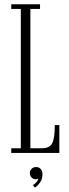

<svg xmlns="http://www.w3.org/2000/svg" viewBox="-20 -720 326 904"><path d="M33 0V-22H78V-678H33V-700H168.5V-678H123V-22H178Q214 -22 226 -46Q238 -70 238 -131H259.5V0ZM144.5 163.5 135 151.5Q142.5 147.5 151 138Q159.5 128.5 160.5 120.5Q156 124 149 124Q136.5 124 128.5 115.5Q120.5 107 120.5 95Q120.5 82.5 129 74.5Q137.5 66.5 149.5 66.5Q164 66.5 172 76Q180 85.5 180 99.5Q180 123 168.5 139.2Q157 155.5 144.5 163.5Z"/></svg>

Font: Imbue 50pt ExtraLight
Style: Regular
Weight: 200
Designer: Tyler Finck
Foundry: Etcetera Type Company
Version: Version 1.102; ttfautohint (v1.8.3)